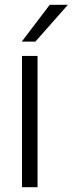

<svg xmlns="http://www.w3.org/2000/svg" viewBox="-20 -783 304 803"><path d="M137 0H72V-549H137ZM128 -609H71L188 -763H264Z"/></svg>

Font: Open Sauce One Light
Style: Regular
Weight: 300
Designer: Alfredo Marco Pradil
Foundry: Creative Sauce Fz LLC
Version: Version 1.477